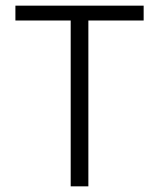

<svg xmlns="http://www.w3.org/2000/svg" viewBox="-20 -659 562 679"><path d="M230 0V-629.5H292.5V0ZM34.5 -586.5V-639H488V-586.5Z"/></svg>

Font: Anek Odia Medium Light
Style: Regular
Weight: 300
Version: Version 1.003